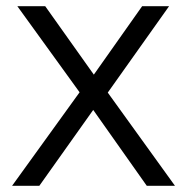

<svg xmlns="http://www.w3.org/2000/svg" viewBox="-20 -600 606 620"><path d="M545 0 328 -301 526 -580H439L283 -359L126 -580H36L237 -302L19 0H107L281 -245L454 0Z"/></svg>

Font: Charger
Style: Regular
Weight: 400
Designer: Jasper
Foundry: Cannot Into Space Fonts
Version: Version 0.98